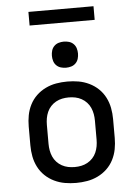

<svg xmlns="http://www.w3.org/2000/svg" viewBox="-61 -957 721 1011"><g transform="rotate(-5 300.0 -451.5)"><path d="M300 8Q270 8 241 3Q212 -2 185 -15Q158 -28 136.5 -48.5Q115 -69 101.5 -95.5Q88 -122 82.5 -151Q77 -180 77 -210V-310Q77 -340 82.5 -369Q88 -398 101.5 -424.5Q115 -451 136.5 -471.5Q158 -492 185 -505Q212 -518 241 -523Q270 -528 300 -528Q330 -528 359 -523Q388 -518 415 -505Q442 -492 463.5 -471.5Q485 -451 498.5 -424.5Q512 -398 517.5 -369Q523 -340 523 -310V-210Q523 -180 517.5 -151Q512 -122 498.5 -95.5Q485 -69 463.5 -48.5Q442 -28 415 -15Q388 -2 359 3Q330 8 300 8ZM300 -76Q318 -76 335 -79.5Q352 -83 367.5 -91.5Q383 -100 395 -113Q407 -126 414 -142Q421 -158 424 -175Q427 -192 427 -210V-310Q427 -328 424 -345Q421 -362 414 -378Q407 -394 395 -407Q383 -420 367.5 -428.5Q352 -437 335 -440.5Q318 -444 300 -444Q282 -444 265 -440.5Q248 -437 232.5 -428.5Q217 -420 205 -407Q193 -394 186 -378Q179 -362 176 -345Q173 -328 173 -310V-210Q173 -192 176 -175Q179 -158 186 -142Q193 -126 205 -113Q217 -100 232.5 -91.5Q248 -83 265 -79.5Q282 -76 300 -76ZM300 -601Q286 -601 272.5 -605Q259 -609 249 -619Q239 -629 235 -642.5Q231 -656 231 -670Q231 -684 235 -697.5Q239 -711 249 -721Q259 -731 272.5 -735Q286 -739 300 -739Q314 -739 327.5 -735Q341 -731 351 -721Q361 -711 365 -697.5Q369 -684 369 -670Q369 -656 365 -642.5Q361 -629 351 -619Q341 -609 327.5 -605Q314 -601 300 -601ZM128 -839V-911H472V-839Z"/></g></svg>

Font: Iosevka Fixed Medium Extended
Style: Regular
Weight: 500
Width: 7
Monospace: yes
Designer: Belleve Invis
Foundry: Belleve Invis
Version: Version 24.1.1; ttfautohint (v1.8.4)